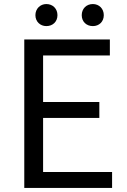

<svg xmlns="http://www.w3.org/2000/svg" viewBox="-20 -929 628 949"><path d="M209 -800C241 -800 264 -822 264 -854C264 -886 241 -909 209 -909C179 -909 155 -886 155 -854C155 -822 179 -800 209 -800ZM439 -800C470 -800 493 -822 493 -854C493 -886 470 -909 439 -909C407 -909 384 -886 384 -854C384 -822 407 -800 439 -800ZM100 0H534V-79H193V-346H471V-425H193V-655H523V-734H100Z"/></svg>

Font: Noto Sans JP
Style: Regular
Weight: 400
Designer: Ryoko NISHIZUKA  (kana, bopomofo & ideographs); Paul D. Hunt (Latin, Greek & Cyrillic); Sandoll Communications , Soo-you
Foundry: Adobe
Version: Version 2.002;hotconv 1.0.116;makeotfexe 2.5.65601